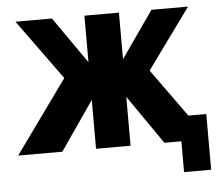

<svg xmlns="http://www.w3.org/2000/svg" viewBox="-49 -595 901 776"><g transform="rotate(-5 401.5 -207.5)"><path d="M704.1 -101.1H776.9V125H667V0H598.1L460.9 -198.2V0H320.8V-198.2L184.1 0H4.9L217.8 -295.9L41 -540H189L320.8 -351.1V-540H460.9V-351.1L592.8 -540H741.2L564 -295.9Z"/></g></svg>

Font: Miedinger*
Style: Bold
Weight: 700
Version: Version 001.000